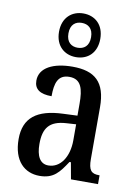

<svg xmlns="http://www.w3.org/2000/svg" viewBox="-91 -874 679 944"><g transform="rotate(10 248.5 -402.0)"><path d="M248 -596C306 -596 351 -634 351 -705C351 -776 306 -814 248 -814C191 -814 145 -776 145 -705C145 -634 191 -596 248 -596ZM248 -643C218 -643 192 -660 192 -705C192 -750 218 -767 248 -767C279 -767 305 -750 305 -705C305 -660 279 -643 248 -643ZM173 10C244 10 270 -27 307 -83H314L329 0H464V-44H461C422 -44 408 -60 408 -116V-374C408 -500 352 -547 241 -547C146 -547 77 -514 77 -449C77 -406 106 -386 164 -386C164 -451 177 -495 234 -495C294 -495 306 -447 306 -373V-314L235 -311C105 -306 41 -257 41 -151C41 -41 99 10 173 10ZM207 -48C165 -48 146 -85 146 -145C146 -223 174 -263 259 -268L307 -271V-191C307 -108 267 -48 207 -48Z"/></g></svg>

Font: Noto Serif Condensed Medium
Style: Regular
Weight: 500
Width: 3
Designer: Monotype Design Team
Foundry: Monotype Imaging Inc.
Version: Version 2.015